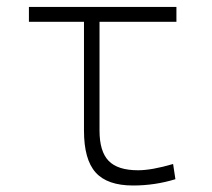

<svg xmlns="http://www.w3.org/2000/svg" viewBox="-20 -538 626 567"><path d="M373 9.8Q296.9 9.8 262.5 -28.6Q228 -66.9 228 -152.3V-473.6H65.4V-517.6H501V-473.6H273.9V-152.3Q273.9 -90.8 300.8 -63Q327.6 -35.2 387.7 -35.2Q428.2 -35.2 491.2 -53.7L498 -8.8Q437.5 9.8 373 9.8Z"/></svg>

Font: Cascadia Code ExtraLight
Style: Regular
Weight: 200
Monospace: yes
Designer: Aaron Bell
Foundry: Saja Typeworks
Version: Version 2407.024; ttfautohint (v1.8.4)